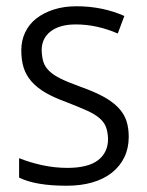

<svg xmlns="http://www.w3.org/2000/svg" viewBox="-20 -585 468 613"><path d="M391 -148Q391 -112 377 -83Q363 -54 337 -33.5Q311 -13 274.5 -2.5Q238 8 193 8Q93 8 41 -18V-80Q76 -66 115.5 -57.5Q155 -49 195 -49Q261 -49 293 -73.5Q325 -98 325 -142Q324 -164 318.5 -179Q313 -194 298.5 -207Q284 -220 258.5 -231.5Q233 -243 192 -259Q153 -273 125.5 -289Q98 -305 80.5 -325Q63 -345 55.5 -369Q48 -393 48 -424Q48 -456 60.5 -482Q73 -508 96 -526Q119 -544 151.5 -554.5Q184 -565 224 -565Q307 -565 377 -534L356 -478Q289 -507 222 -507Q171 -507 142 -485Q113 -463 113 -424Q114 -401 119 -386Q124 -371 137.5 -358Q151 -345 174.5 -333.5Q198 -322 237 -308Q282 -292 311 -276Q340 -260 358 -241Q376 -222 383.5 -199.5Q391 -177 391 -148Z"/></svg>

Font: UN Bangla
Style: Regular
Weight: 400
Designer: Desinged by Rajon, Unicode developed by Rashed (IMGN)
Version: Version 2.001;March 19, 2023;FontCreator 14.0.0.2901 64-bit